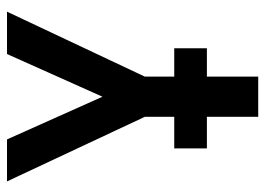

<svg xmlns="http://www.w3.org/2000/svg" viewBox="-122 -618 740 535"><g transform="rotate(-90 247.5 -350.0)"><path d="M102 -234V-143H381V-234ZM302 -316 483 -700H365L246 -434L127 -700H10L190 -316V0H302Z"/></g></svg>

Font: Advent Pro
Style: Bold
Weight: 700
Designer: VivaRado, Andreas Kalpakidis
Foundry: VivaRado, Andreas Kalpakidis
Version: Version 3.000